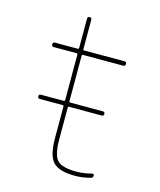

<svg xmlns="http://www.w3.org/2000/svg" viewBox="-107 -767 713 855"><g transform="rotate(15 250.0 -340.0)"><path d="M80.1 -299.8H184.6Q189.5 -299.8 190.4 -304.7V-514.6Q190.4 -519.5 184.6 -519.5H80.1Q70.3 -519.5 70.3 -529.8Q70.3 -540 80.1 -540H184.6Q189.5 -540 190.4 -544.9V-679.7Q190.4 -689.5 200.2 -689.9Q210 -690.4 210 -679.7V-544.9Q210 -540 214.8 -540H400.4Q410.2 -540 410.2 -529.8Q410.2 -519.5 400.4 -519.5H214.8Q210 -519.5 210 -514.6V-304.7Q210 -299.8 214.8 -299.8H365.2Q375 -299.8 375 -290Q375 -280.3 365.2 -280.3H214.8Q210 -280.3 210 -275.4V-129.9Q210 -57.6 231.9 -33.7Q253.9 -9.8 320.3 -9.8Q355.5 -9.8 389.6 -19.5Q393.6 -20.5 397 -18.6Q400.4 -16.6 400.4 -12.7Q400.4 -2.9 390.6 0Q353.5 9.8 320.3 9.8Q245.1 9.8 217.8 -20Q190.4 -49.8 190.4 -129.9V-275.4Q190.4 -280.3 184.6 -280.3H80.1Q70.3 -280.3 70.3 -290Q70.3 -299.8 80.1 -299.8Z"/></g></svg>

Font: Rounded Mgen+ 1m thin
Style: Regular
Weight: 100
Designer: [Source Han Sans]
Ryoko NISHIZUKA  (kana & ideographs); Paul D. Hunt (Latin, Greek & Cyrillic); Wenlong ZHANG  (bopomofo
Version: Version 1.059.20150602